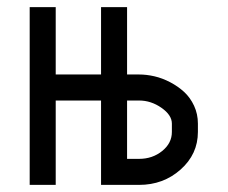

<svg xmlns="http://www.w3.org/2000/svg" viewBox="-20 -520 640 540"><path d="M136.7 0H63.5V-500H136.7V-310.5H264.2V-500H337.4V-310.5H371.1Q392.1 -310.5 414.3 -305.4Q436.5 -300.3 458.5 -288.8Q480.5 -277.3 497.8 -261.5Q515.1 -245.6 525.9 -222.4Q536.6 -199.2 536.6 -172.4V-148.9Q536.6 -86.4 488 -43.2Q439.5 0 371.1 0H264.2V-237.3H136.7ZM463.4 -172.4Q463.4 -196.3 434.1 -216.8Q404.8 -237.3 371.1 -237.3H337.4V-73.2H371.1Q408.7 -73.2 436 -95.2Q463.4 -117.2 463.4 -148.9Z"/></svg>

Font: Anka/Coder
Style: Regular
Weight: 400
Monospace: yes
Version: Version 001.100